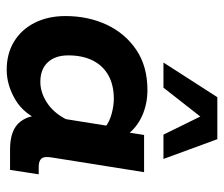

<svg xmlns="http://www.w3.org/2000/svg" viewBox="-68 -591 669 573"><g transform="rotate(90 266.5 -304.5)"><path d="M188.4 10Q139.6 10 103.5 -12.3Q67.3 -34.6 47.6 -74.3Q27.9 -114.1 27.9 -165.3Q27.9 -233 53.7 -288.3Q79.6 -343.5 128.8 -376.8Q178 -410 248.8 -410Q290 -410 325.4 -394.3Q360.8 -378.5 383.5 -347.8L372.5 -335L382.8 -400H493.8L449.9 -124.2Q446.1 -102.3 453.1 -93.9Q460.1 -85.5 477.6 -85.5H500.2L487 0H426Q366.9 0 343.2 -30.6Q319.5 -61.1 326.5 -107.4L329.2 -125.8L343.8 -99Q321.7 -41.9 277.8 -16Q233.8 10 188.4 10ZM224.4 -90.4Q258.6 -90.4 291.1 -113.4Q323.6 -136.5 343.5 -183.1L332.5 -147.4L358.2 -308.1L358.4 -284.8Q342.2 -297.3 318.5 -303.5Q294.9 -309.7 275 -309.7Q233.9 -309.7 204.9 -293.5Q175.9 -277.3 160.6 -246.9Q145.3 -216.4 145.3 -173.8Q145.3 -134.7 166.1 -112.5Q186.8 -90.4 224.4 -90.4ZM166.6 -457.8 270 -618.6H395.4L454.4 -457.8H381.8L327.8 -567.8L241.6 -457.8Z"/></g></svg>

Font: Rokkitt SemiBold
Style: Italic
Weight: 600
Italic angle: -9°
Designer: Vernon Adams
Foundry: Vernon Adams
Version: Version 3.103